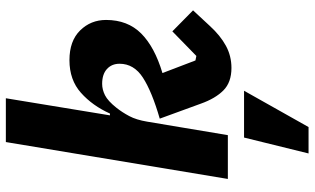

<svg xmlns="http://www.w3.org/2000/svg" viewBox="-224 -556 1049 640"><g transform="rotate(-90 300.0 -235.5)"><path d="M147 -740H293L236 -393H242Q268 -451 311 -489.5Q354 -528 420 -528Q484 -528 519 -492.5Q554 -457 554 -406Q554 -334 509 -289Q464 -244 377 -218L419 -108L434 -105L516 -185L586 -116L534 -60Q502 -25 468 -6.5Q434 12 394 12Q346 12 319 -15Q292 -42 275 -90L225 -227Q315 -253 361.5 -283Q408 -313 408 -361Q408 -387 390.5 -403Q373 -419 341 -419Q322 -419 303 -409.5Q284 -400 261 -371Q246 -352 233.5 -328.5Q221 -305 215 -269L170 0H24ZM162 54H318L197 269H109Z"/></g></svg>

Font: IBM Plex Mono
Style: Bold Italic
Weight: 700
Italic angle: -9°
Monospace: yes
Designer: Mike Abbink, Paul van der Laan, Pieter van Rosmalen
Foundry: Bold Monday
Version: Version 2.3